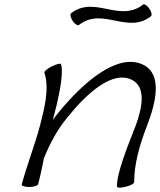

<svg xmlns="http://www.w3.org/2000/svg" viewBox="-20 -848 736 883"><path d="M343 -733C451 -818 566 -689 674 -773C680 -778 677 -794 667 -808C657 -823 644 -831 638 -827C530 -742 415 -871 307 -787C301 -782 305 -766 314 -752C324 -737 337 -729 343 -733ZM184 -515C208 -440 185 -352 163 -267C139 -178 104 -89 80 0C78 6 93 12 114 12C134 12 153 6 155 0C166 -40 174 -80 182 -120C208 -185 242 -250 289 -307C379 -419 498 -527 588 -480C652 -447 635 -354 604 -270C567 -176 516 -50 518 10C518 16 535 17 557 11C579 6 597 -3 597 -10C597 -92 621 -179 654 -264C698 -377 727 -504 641 -549C525 -608 369 -476 251 -333C241 -321 232 -309 223 -296C248 -390 274 -503 261 -552C260 -558 242 -554 220 -544C199 -533 183 -520 184 -515Z"/></svg>

Font: Nupuram Light Oblique
Style: Regular
Weight: 300
Designer: Santhosh Thottingal (santhosh.thottingal@gmail.com)
Foundry: SMC
Version: Version 1.000